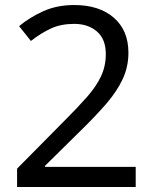

<svg xmlns="http://www.w3.org/2000/svg" viewBox="-20 -744 612 764"><path d="M520 0H48V-73L235 -262Q289 -316 326 -358Q363 -400 382 -440.5Q401 -481 401 -529Q401 -588 366 -618.5Q331 -649 275 -649Q223 -649 183.5 -631Q144 -613 103 -581L56 -640Q98 -675 152.5 -699.5Q207 -724 275 -724Q375 -724 433 -673.5Q491 -623 491 -534Q491 -478 468 -429Q445 -380 404 -332.5Q363 -285 308 -231L159 -84V-80H520Z"/></svg>

Font: Noto Sans SignWriting
Style: Regular
Weight: 400
Designer: Monotype Design Team
Foundry: Monotype Imaging Inc.
Version: Version 2.004; ttfautohint (v1.8.4.7-5d5b)